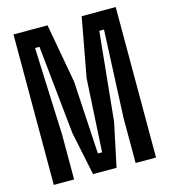

<svg xmlns="http://www.w3.org/2000/svg" viewBox="-117 -893 870 986"><g transform="rotate(-15 318.0 -400.0)"><path d="M46.5 0V-800H227.5L284.5 -485L307 -97.5H329.5L351 -485L409 -800H590V0H481.5V-239.5L502 -704H477L429.5 -233L380.5 -1.5H255.5L207.5 -233L159 -704H135.5L154.5 -239.5V0Z"/></g></svg>

Font: Big Shoulders Display Thin
Style: Bold
Weight: 700
Version: Version 2.002